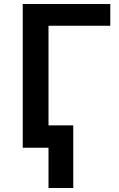

<svg xmlns="http://www.w3.org/2000/svg" viewBox="-20 -734 589 954"><path d="M528 -714V-606H221V-111H344V200H221V0H93V-714Z"/></svg>

Font: Noto Sans SemiBold
Style: Regular
Weight: 600
Designer: Monotype Design Team
Foundry: Monotype Imaging Inc.
Version: Version 2.007